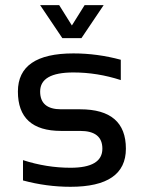

<svg xmlns="http://www.w3.org/2000/svg" viewBox="-20 -718 553 738"><path d="M68.4 -24.4V-102.5Q158.7 -73.2 251 -73.2Q373.5 -73.2 373.5 -146.5Q373.5 -214.8 288.1 -214.8H214.8Q48.8 -214.8 48.8 -366.2Q48.8 -512.7 262.2 -512.7Q354 -512.7 444.3 -488.3V-410.2Q354 -439.5 262.2 -439.5Q134.3 -439.5 134.3 -366.2Q134.3 -297.9 214.8 -297.9H288.1Q463.9 -297.9 463.9 -146.5Q463.9 0 251 0Q158.7 0 68.4 -24.4ZM134.3 -698.2H207.5L256.3 -620.1L305.2 -698.2H378.4L293 -571.3H219.7Z"/></svg>

Font: Sansation
Style: Regular
Weight: 400
Designer: Bernd Montag
Version: Version 1.301